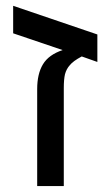

<svg xmlns="http://www.w3.org/2000/svg" viewBox="-20 -628 363 648"><path d="M308.6 -511.7Q308.6 -489.3 308.6 -418.9Q295.9 -423.8 255.9 -437.5Q226.6 -421.9 215.8 -408.2Q204.1 -395.5 199.2 -377Q195.3 -359.4 195.3 -331.1Q195.3 -220.7 195.3 0Q172.9 0 105.5 0Q105.5 -82 105.5 -327.1Q105.5 -378.9 125 -411.1Q144.5 -443.4 191.4 -459Q135.7 -477.5 24.4 -515.6Q24.4 -519.5 24.4 -524.4Q24.4 -550.8 24.4 -608.4Q95.7 -584 308.6 -511.7Z"/></svg>

Font: Noto Sans Hebrew DECATHLON 
Style: Regular
Weight: 400
Designer: Monotype Design team
Version: Version 1.03 uh